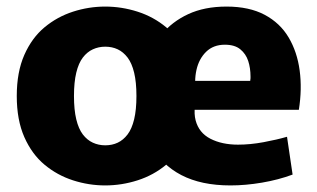

<svg xmlns="http://www.w3.org/2000/svg" viewBox="-20 -552 964 584"><path d="M300 12Q250 12 202 -3.5Q154 -19 115.5 -51Q77 -83 54 -135Q31 -187 31 -260Q31 -333 54 -385Q77 -437 115.5 -469Q154 -501 202 -516.5Q250 -532 300 -532Q350 -532 398.5 -516.5Q447 -501 485.5 -469Q524 -437 546.5 -385Q569 -333 569 -260Q569 -187 546.5 -135Q524 -83 485.5 -51Q447 -19 398.5 -3.5Q350 12 300 12ZM300 -110Q321 -110 338 -118Q355 -126 368 -143Q381 -160 388 -189Q395 -218 395 -260Q395 -302 388 -331Q381 -360 368 -377Q355 -394 338 -402Q321 -410 300 -410Q280 -410 262.5 -402Q245 -394 232 -377Q219 -360 212 -331Q205 -302 205 -260Q205 -218 212 -189Q219 -160 232 -143Q245 -126 262.5 -118Q280 -110 300 -110ZM681 12Q592 12 531.5 -19.5Q471 -51 439 -110.5Q407 -170 407 -254Q407 -308 423 -357.5Q439 -407 471 -446.5Q503 -486 552.5 -509Q602 -532 669 -532Q738 -532 785 -507Q832 -482 858 -438Q884 -394 891.5 -337.5Q899 -281 889 -218H496L587 -285Q565 -224 575 -186Q585 -148 620 -130Q655 -112 704 -112Q741 -112 781.5 -119.5Q822 -127 853 -136L870 -21Q827 -5 777 3.5Q727 12 681 12ZM497 -306H741Q742 -311 742 -314Q742 -317 742 -319Q742 -345 735 -366.5Q728 -388 711 -402Q694 -416 664 -416Q629 -416 607 -394.5Q585 -373 577.5 -339Q570 -305 577 -268Z"/></svg>

Font: Murecho Thin
Style: Bold
Weight: 700
Version: Version 1.010